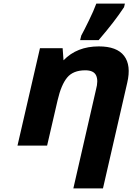

<svg xmlns="http://www.w3.org/2000/svg" viewBox="-20 -816 741 1076"><path d="M336 -478Q411 -556 534 -556Q635 -556 675.5 -503Q716 -450 693 -352L557 240H391L518 -314Q532 -365 518.5 -393.5Q505 -422 458 -422Q390 -422 356.5 -381.5Q323 -341 303 -255L244 0H78L204 -546H331ZM435 -615V-616Q451 -645 478.5 -701.5Q506 -758 517 -789L520 -796H680L675 -775L674 -774Q622 -695 536 -595L533 -591H429Z"/></svg>

Font: Passageway
Style: BdIt
Weight: 700
Foundry: Ascender Corporation
Version: Version 1.11